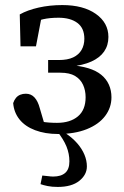

<svg xmlns="http://www.w3.org/2000/svg" viewBox="-20 -516 490 758"><path d="M208 222Q185 222 168 218.5Q151 215 140 211L147 177Q160 178 170.5 179.5Q181 181 190 181Q221 181 237.5 166.5Q254 152 254 121Q254 91 242.5 62.5Q231 34 204 0H239V10Q267 29 285.5 50.5Q304 72 313.5 95Q323 118 323 141Q323 174 293 198Q263 222 208 222ZM209 13Q158 13 118.5 -2Q79 -17 57 -44.5Q35 -72 32 -109Q36 -121 43 -129.5Q50 -138 60 -142Q70 -146 82 -146Q103 -146 116.5 -131Q130 -116 137 -89L160 -11L95 -50Q119 -40 145.5 -35.5Q172 -31 205 -31Q257 -31 287.5 -56.5Q318 -82 318 -132Q318 -159 308 -181Q298 -203 276.5 -216Q255 -229 218 -229H170V-279H212Q247 -279 269 -289.5Q291 -300 302 -319Q313 -338 313 -363Q313 -405 285.5 -425.5Q258 -446 211 -446Q176 -446 150 -440Q124 -434 103 -421L146 -459L122 -333H61L58 -459Q88 -476 132 -486Q176 -496 226 -496Q309 -496 358.5 -461Q408 -426 408 -370Q408 -337 391 -312.5Q374 -288 340.5 -273Q307 -258 258 -253L256 -259Q298 -256 329 -246.5Q360 -237 380 -220.5Q400 -204 410 -181.5Q420 -159 420 -132Q420 -91 395 -58Q370 -25 322.5 -6Q275 13 209 13Z"/></svg>

Font: Source Serif 4 18pt Medium
Style: Regular
Weight: 500
Designer: Frank Grießhammer
Foundry: Adobe Systems Incorporated
Version: Version 4.004;hotconv 1.0.116;makeotfexe 2.5.65601